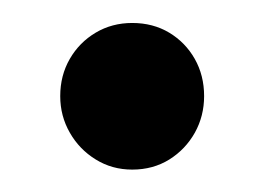

<svg xmlns="http://www.w3.org/2000/svg" viewBox="-20 -140 231 168"><path d="M95.7 8.4Q78 8.4 63.7 -0.5Q49.4 -9.3 41.1 -23.9Q32.7 -38.5 32.7 -55.9Q32.7 -74 41.1 -88.5Q49.4 -102.9 63.7 -111.4Q78 -119.9 95.7 -119.9Q113.9 -119.9 128.1 -111.4Q142.2 -102.9 150.4 -88.5Q158.6 -74 158.6 -55.9Q158.6 -38.5 150.5 -23.9Q142.3 -9.3 128.1 -0.4Q113.9 8.4 95.7 8.4Z"/></svg>

Font: Fraunces 144pt S100 Black
Style: Regular
Weight: 900
Version: Version 1.000